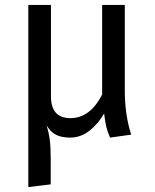

<svg xmlns="http://www.w3.org/2000/svg" viewBox="-20 -547 628 780"><path d="M513 0 427 12Q416 -14 411.5 -33.5Q407 -53 403 -85V-86Q379 -44 343.5 -16Q308 12 265 12Q230 12 207.5 0.5Q185 -11 169 -38Q178 -10 182 20Q186 50 186 96V202L95 213V-527H187V-156Q187 -67 266 -67Q346 -67 395 -163V-527H487V-180Q487 -80 513 0Z"/></svg>

Font: Wolseley Sans
Style: Regular
Weight: 400
Designer: Carrois Corporate & Edenspiekermann AG
Foundry: Carrois Corporate GbR & Edenspiekermann AG
Version: Version 4.202